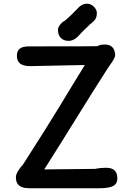

<svg xmlns="http://www.w3.org/2000/svg" viewBox="-20 -1001 701 1021"><path d="M64.5 -59.6C64.5 -23.4 81.1 0 135.3 0H507.3C583 0 604 -17.6 604 -53.2C604 -93.8 581.1 -108.9 543.5 -108.9C528.8 -108.9 502 -106.9 487.3 -103L215.3 -100.1C330.6 -280.8 438 -459 553.7 -639.2C563 -652.8 592.3 -689.9 592.3 -707.5C592.3 -733.9 580.1 -764.2 539.6 -764.2C519.5 -764.2 506.3 -761.7 498.5 -755.4C441.4 -754.4 388.2 -754.4 135.3 -754.4C92.3 -754.4 69.8 -741.2 69.8 -704.6C69.8 -668 91.3 -649.4 140.1 -649.4L431.2 -655.3C327.6 -488.8 295.9 -427.7 102.1 -125.5C84 -107.4 64.5 -77.6 64.5 -59.6ZM344.2 -783.7C373 -783.7 391.6 -802.7 407.2 -820.8C412.1 -826.2 418.9 -834 424.3 -838.4C451.2 -863.3 452.1 -866.7 469.7 -880.9C491.7 -898.4 494.6 -913.1 495.1 -932.6C495.1 -954.6 470.2 -981.4 443.4 -981.4C430.2 -981.4 412.1 -978 391.6 -954.6C376.5 -938.5 348.6 -910.6 325.7 -891.6C314.9 -887.2 288.1 -864.7 288.1 -841.8C288.1 -804.7 311.5 -783.7 344.2 -783.7Z"/></svg>

Font: Autour One
Style: Regular
Weight: 400
Designer: Eben Sorkin
Foundry: Eben Sorkin
Version: Version 1.002